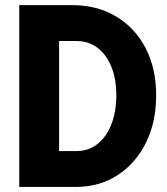

<svg xmlns="http://www.w3.org/2000/svg" viewBox="-20 -740 660 760"><path d="M56.2 0V-719.7H266.1Q364.3 -719.7 439.2 -675Q514.2 -630.4 556.2 -550Q598.1 -469.7 598.1 -362.3Q598.1 -256.3 557.6 -174.8Q517.1 -93.3 445.3 -46.6Q373.5 0 278.8 0ZM213.9 -142.1H283.2Q330.6 -142.1 366 -170.2Q401.4 -198.2 420.9 -248Q440.4 -297.9 440.4 -363.3Q440.4 -427.2 420.9 -475.6Q401.4 -523.9 366 -550.8Q330.6 -577.6 283.2 -577.6H213.9Z"/></svg>

Font: Reddit Sans Condensed ExtraBold
Style: Regular
Weight: 800
Designer: Stephen Hutchings
Foundry: Reddit
Version: Version 1.014